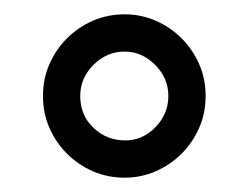

<svg xmlns="http://www.w3.org/2000/svg" viewBox="-20 -755 347 268"><path d="M154 -735Q177 -735 197.5 -726Q218 -717 233.5 -701.5Q249 -686 258 -665.5Q267 -645 267 -621Q267 -597 258 -576.5Q249 -556 233.5 -540.5Q218 -525 197.5 -516Q177 -507 154 -507Q130 -507 109.5 -516Q89 -525 73.5 -540.5Q58 -556 49 -576.5Q40 -597 40 -621Q40 -645 49 -665.5Q58 -686 73.5 -701.5Q89 -717 109.5 -726Q130 -735 154 -735ZM154 -683Q129 -683 110.5 -664.5Q92 -646 92 -621Q92 -594 110.5 -576.5Q129 -559 155 -559Q179 -559 197 -577.5Q215 -596 215 -621Q215 -646 196.5 -664.5Q178 -683 154 -683Z"/></svg>

Font: VDS Compensated
Style: Light
Weight: 300
Designer: artmaker
Foundry: artmaker
Version: Version 1.000 2012 initial release